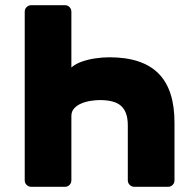

<svg xmlns="http://www.w3.org/2000/svg" viewBox="-20 -720 739 740"><path d="M230 -700Q240.6 -700 247.9 -692.8Q255.1 -685.5 255.1 -674.9V-459.9Q270.7 -473.6 294.6 -482.2Q318.5 -490.7 346.7 -495Q374.9 -499.2 401.9 -499.2Q529 -499.2 591.1 -436.6Q653.1 -374 652.5 -245.4V-25.1Q652.5 -14.5 645.2 -7.2Q638 0 627.4 0H498.1Q487.5 0 480.1 -7.2Q472.6 -14.5 472.6 -25.1V-237.3Q472.6 -287.3 447.8 -310.8Q423 -334.3 365.1 -334.3Q348.9 -334.3 329.7 -331.3Q310.6 -328.4 293.7 -321.3Q276.7 -314.3 265.9 -302.3Q255.1 -290.4 255.1 -273V-25.1Q255.1 -14.5 247.9 -7.2Q240.6 0 230 0H100.8Q90.1 0 82.7 -7.2Q75.3 -14.5 75.3 -25.1V-674.9Q75.3 -685.5 82.7 -692.8Q90.1 -700 100.8 -700Z"/></svg>

Font: Rubik Light
Style: Regular
Weight: 300
Designer: Hubert and Fischer
Foundry: Hubert and Fischer
Version: Version 2.300;gftools[0.9.30]